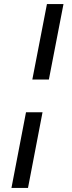

<svg xmlns="http://www.w3.org/2000/svg" viewBox="-20 -758 353 940"><path d="M36.1 162 107.3 -208.3H188.2L117.1 162ZM138.3 -368.7 209.8 -738H290.8L219.3 -368.7Z"/></svg>

Font: REM Medium
Style: Italic
Weight: 500
Italic angle: -11°
Designer: Octavio Pardo
Foundry: Ashler Design
Version: Version 1.005;gftools[0.9.28]